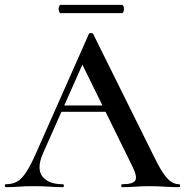

<svg xmlns="http://www.w3.org/2000/svg" viewBox="-26 -770 761 790"><path d="M216 -310 231 -336H437L444 -310ZM711 -12Q715 -12 715 -6Q715 0 711 0Q681 0 649.5 -2Q618 -4 589 -4Q556 -4 531.5 -2Q507 0 477 0Q473 0 473 -6Q473 -12 477 -12Q522 -12 531 -28Q540 -44 516 -91L307 -516L348 -583L150 -137Q124 -76 148.5 -44Q173 -12 232 -12Q237 -12 237 -6Q237 0 232 0Q202 0 177 -2Q152 -4 114 -4Q76 -4 53.5 -2Q31 0 -2 0Q-6 0 -6 -6Q-6 -12 -2 -12Q25 -12 44.5 -23Q64 -34 83 -63.5Q102 -93 125 -146L340 -631Q342 -634 349 -634Q356 -634 357 -631L602 -137Q625 -89 643 -61.5Q661 -34 677 -23Q693 -12 711 -12ZM224 -716Q219 -716 216.5 -724.5Q214 -733 216.5 -741.5Q219 -750 224 -750H475Q481 -750 483 -741.5Q485 -733 483 -724.5Q481 -716 475 -716Z"/></svg>

Font: Cormorant Light SemiBold
Style: Regular
Weight: 600
Version: Version 4.000